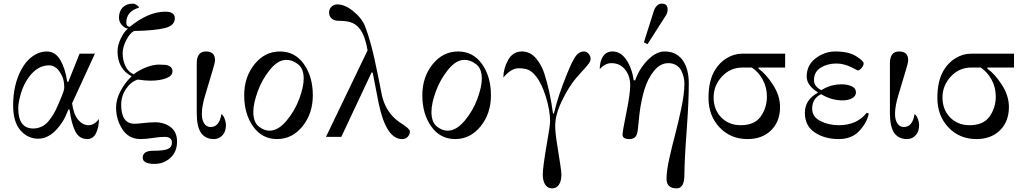

<svg xmlns="http://www.w3.org/2000/svg" viewBox="-20 -750 5628 1052"><path d="M190 10Q132 10 92 -36Q52 -82 52 -172Q52 -286 97 -369Q122 -416 159 -442Q196 -468 236 -468Q283 -468 310.5 -421Q338 -374 348 -303L354 -301L416 -456H500L375 -184Q383 -124 408 -94Q433 -64 465 -64Q497 -64 522 -98Q522 -52 506 -20Q490 12 458 12Q414 12 392.5 -30.5Q371 -73 361 -150H355Q337 -105 322 -82Q262 10 190 10ZM162 -46Q187 -46 208.5 -56.5Q230 -67 245 -85Q260 -103 273.5 -125.5Q287 -148 297 -173Q307 -198 318 -222Q332 -256 332 -270Q332 -306 322 -329Q294 -392 249 -392Q185 -392 137 -326Q108 -285 94 -236.5Q80 -188 80 -157Q80 -46 162 -46Z M750 12Q686 12 651 -41Q616 -94 616 -162Q616 -204 639.5 -249.5Q663 -295 701 -332Q624 -373 624 -470Q624 -502 642 -539.5Q660 -577 681 -593Q664 -595 648 -612.5Q632 -630 632 -653Q632 -689 652.5 -709.5Q673 -730 708 -730Q718 -730 728.5 -723Q739 -716 742 -708Q706 -698 688 -676Q672 -655 672 -626Q672 -605 691 -603Q793 -686 886 -686Q938 -686 938 -650Q938 -611 886.5 -597Q835 -583 714 -580Q691 -568 671.5 -529.5Q652 -491 652 -459Q652 -420 667.5 -387.5Q683 -355 713 -343Q738 -364 778 -380Q818 -396 851 -396Q886 -396 899 -392Q925 -383 925 -359Q925 -334 890 -321Q855 -308 804 -308Q774 -308 736 -314Q699 -304 671.5 -264.5Q644 -225 644 -176Q644 -72 717 -72Q732 -72 767.5 -76Q803 -80 830 -80Q880 -80 915 -53.5Q950 -27 950 26Q950 82 913.5 115Q877 148 827 148Q762 148 762 114Q762 76 819 76Q879 76 900.5 66Q922 56 922 32Q922 0 882 0Q854 0 817 6Q780 12 750 12Z M1108 -468Q1158 -468 1158 -421Q1158 -406 1146 -368L1105 -231Q1086 -170 1086 -126Q1086 -93 1099 -73.5Q1112 -54 1134 -54Q1182 -54 1193 -125Q1204 -118 1211 -99Q1218 -80 1218 -66Q1218 -29 1200 -10Q1181 12 1152 12Q1105 12 1081.5 -22Q1058 -56 1058 -130V-403Q1058 -468 1108 -468Z M1457 -34Q1504 -34 1549.5 -88Q1595 -142 1619.5 -208Q1644 -274 1644 -319Q1644 -374 1613 -398Q1582 -422 1549 -422Q1503 -422 1459.5 -368.5Q1416 -315 1392 -249Q1368 -183 1368 -137Q1368 -82 1396.5 -58Q1425 -34 1457 -34ZM1498 12Q1416 12 1367 -57Q1318 -126 1318 -228Q1318 -328 1374.5 -398Q1431 -468 1514 -468Q1596 -468 1645 -399Q1694 -330 1694 -228Q1694 -128 1637.5 -58Q1581 12 1498 12Z M1827 -726Q1870 -726 1916.5 -688Q1963 -650 1981 -604Q2009 -530 2031 -430.5Q2053 -331 2072 -230Q2093 -134 2168 -81Q2188 -69 2207 -54Q2226 -39 2226 -29Q2226 -14 2214.5 -1Q2203 12 2183 12Q2095 12 2054 -188Q2047 -221 2037 -275.5Q2027 -330 2022 -352L2016 -353L1850 0H1766L1994 -474Q1990 -502 1978 -540Q1953 -613 1898 -629Q1874 -636 1836 -636Q1810 -636 1796.5 -649Q1783 -662 1783 -681Q1783 -701 1796.5 -713.5Q1810 -726 1827 -726Z M2433 -34Q2480 -34 2525.5 -88Q2571 -142 2595.5 -208Q2620 -274 2620 -319Q2620 -374 2589 -398Q2558 -422 2525 -422Q2479 -422 2435.5 -368.5Q2392 -315 2368 -249Q2344 -183 2344 -137Q2344 -82 2372.5 -58Q2401 -34 2433 -34ZM2474 12Q2392 12 2343 -57Q2294 -126 2294 -228Q2294 -328 2350.5 -398Q2407 -468 2490 -468Q2572 -468 2621 -399Q2670 -330 2670 -228Q2670 -128 2613.5 -58Q2557 12 2474 12Z M2954 206Q2954 166 2978 27Q2994 -61 2994 -87Q2994 -143 2971.5 -217.5Q2949 -292 2916 -333Q2895 -359 2874.5 -367.5Q2854 -376 2822 -376Q2780 -376 2738 -325Q2738 -374 2764 -421Q2790 -468 2839 -468Q2884 -468 2915 -432.5Q2946 -397 2962 -349Q2994 -249 3010 -128H3015Q3037 -224 3088 -348Q3101 -379 3106.5 -391.5Q3112 -404 3124.5 -426.5Q3137 -449 3150.5 -458.5Q3164 -468 3180 -468Q3194 -468 3205 -455.5Q3216 -443 3216 -427Q3216 -416 3207 -403Q3198 -390 3173.5 -363.5Q3149 -337 3137 -323Q3096 -274 3059 -198Q3022 -122 3022 -60Q3022 -22 3034 50Q3056 184 3056 206Q3056 242 3042.5 262Q3029 282 3005 282Q2981 282 2967.5 262Q2954 242 2954 206Z M3606 -730Q3638 -730 3638 -699Q3638 -688 3635 -679Q3632 -670 3627 -663Q3622 -656 3616 -646L3528 -508L3508 -518L3558 -676Q3563 -693 3567.5 -702.5Q3572 -712 3582 -721Q3592 -730 3606 -730ZM3391 -12Q3391 -30 3412 -133Q3433 -236 3433 -282Q3433 -334 3405 -369Q3377 -404 3330 -404Q3295 -404 3266 -371Q3266 -414 3284 -441Q3302 -468 3336 -468Q3381 -468 3412 -422Q3443 -376 3452 -311L3460 -309Q3482 -373 3528.5 -420.5Q3575 -468 3622 -468Q3684 -468 3719 -422Q3754 -375 3754 -293Q3754 -201 3744 -58Q3730 131 3730 207Q3730 282 3688 282Q3632 282 3632 230Q3632 186 3647.5 117Q3663 48 3678 -8Q3695 -72 3712.5 -154Q3730 -236 3730 -292Q3730 -309 3726 -326.5Q3722 -344 3713 -362.5Q3704 -381 3685.5 -392.5Q3667 -404 3642 -404Q3598 -404 3564 -362.5Q3530 -321 3511.5 -261Q3493 -201 3484 -128Q3478 -78 3475.5 -47Q3473 -16 3463 -2Q3453 12 3428 12Q3391 12 3391 -12Z M4282 -456V-380H4136V-374Q4176 -346 4215 -286Q4254 -226 4254 -164Q4254 -84 4205 -36Q4156 12 4076 12Q3983 12 3922.5 -52Q3862 -116 3862 -214Q3862 -309 3898 -367Q3922 -407 3962 -431.5Q4002 -456 4049 -456ZM4039 -64Q4114 -64 4148 -111.5Q4182 -159 4182 -222Q4182 -272 4158.5 -314.5Q4135 -357 4099 -380H4049Q3981 -380 3935.5 -330.5Q3890 -281 3890 -216Q3890 -150 3931.5 -107Q3973 -64 4039 -64Z M4390 -132Q4390 -203 4460 -241V-245Q4400 -282 4400 -331Q4400 -393 4449 -430.5Q4498 -468 4556 -468Q4630 -468 4671 -442Q4712 -416 4712 -403Q4712 -390 4700.5 -377Q4689 -364 4680 -364Q4678 -364 4648 -380Q4604 -402 4563 -402Q4513 -402 4476.5 -379Q4440 -356 4440 -311Q4440 -276 4480 -256Q4531 -288 4591 -288Q4624 -288 4647 -277Q4670 -266 4670 -245Q4670 -223 4648.5 -211.5Q4627 -200 4597 -200Q4535 -200 4479 -234Q4430 -210 4430 -155Q4430 -110 4475 -87Q4520 -64 4576 -64Q4675 -64 4729 -132L4740 -128Q4732 -81 4690 -34.5Q4648 12 4576 12Q4499 12 4444.5 -24Q4390 -60 4390 -132Z M4906 -468Q4956 -468 4956 -421Q4956 -406 4944 -368L4903 -231Q4884 -170 4884 -126Q4884 -93 4897 -73.5Q4910 -54 4932 -54Q4980 -54 4991 -125Q5002 -118 5009 -99Q5016 -80 5016 -66Q5016 -29 4998 -10Q4979 12 4950 12Q4903 12 4879.5 -22Q4856 -56 4856 -130V-403Q4856 -468 4906 -468Z M5536 -456V-380H5390V-374Q5430 -346 5469 -286Q5508 -226 5508 -164Q5508 -84 5459 -36Q5410 12 5330 12Q5237 12 5176.5 -52Q5116 -116 5116 -214Q5116 -309 5152 -367Q5176 -407 5216 -431.5Q5256 -456 5303 -456ZM5293 -64Q5368 -64 5402 -111.5Q5436 -159 5436 -222Q5436 -272 5412.5 -314.5Q5389 -357 5353 -380H5303Q5235 -380 5189.5 -330.5Q5144 -281 5144 -216Q5144 -150 5185.5 -107Q5227 -64 5293 -64Z"/></svg>

Font: Old Standard TT
Style: Regular
Weight: 400
Designer: Alexey Kryukov <alexios@thessalonica.org.ru>
Version: Version 1.0